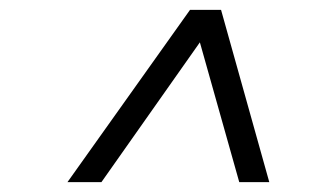

<svg xmlns="http://www.w3.org/2000/svg" viewBox="-20 -720 640 390"><path d="M117 -350 366 -700H429L527 -350H466L386 -634L186 -350Z"/></svg>

Font: Red Hat Display VF
Style: Italic
Weight: 300
Italic angle: -12°
Designer: Pentagram, MCKL
Foundry: Pentagram, MCKL
Version: Version 1.023